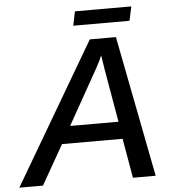

<svg xmlns="http://www.w3.org/2000/svg" viewBox="-96 -882 838 933"><g transform="rotate(-5 322.5 -415.0)"><path d="M185.5 -192.9 75.7 0H-39.6L364.3 -688H491.7L625.5 0H514.6L481 -192.9ZM412.6 -606Q408.7 -596.2 401.9 -582Q395 -567.9 384.8 -548.8L232.4 -277.3H468.3L424.3 -530.8Q420.4 -554.2 417.7 -573Q415 -591.8 412.6 -606ZM579.1 -830.1 564.5 -761.2H290L304.2 -830.1Z"/></g></svg>

Font: Arimo Medium
Style: Italic
Weight: 500
Italic angle: -12°
Designer: Steve Matteson
Foundry: Monotype Imaging Inc.
Version: Version 1.33